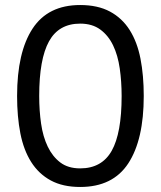

<svg xmlns="http://www.w3.org/2000/svg" viewBox="-20 -732 640 764"><path d="M48 -350Q48 -524 109.5 -618Q171 -712 299 -712Q369 -712 417.5 -686Q466 -660 496 -612.5Q526 -565 539 -498.5Q552 -432 552 -350Q552 -176 490.5 -82Q429 12 299 12Q230 12 182 -14Q134 -40 104 -87.5Q74 -135 61 -201.5Q48 -268 48 -350ZM136 -350Q136 -292 143.5 -240Q151 -188 170 -148.5Q189 -109 220 -85.5Q251 -62 299 -62Q385 -62 424.5 -132Q464 -202 464 -350Q464 -407 456.5 -459.5Q449 -512 430 -551.5Q411 -591 379 -614.5Q347 -638 299 -638Q214 -638 175 -567.5Q136 -497 136 -350Z"/></svg>

Font: PT Mono
Style: Regular
Weight: 400
Monospace: yes
Designer: A.Korolkova, I.Chaeva
Foundry: ParaType Ltd
Version: Version 1.001W OFL